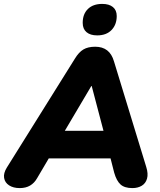

<svg xmlns="http://www.w3.org/2000/svg" viewBox="-34 -953 817 982"><path d="M67 9Q34 9 12.5 -5Q-9 -19 -13 -43Q-17 -67 1 -96L349 -653Q369 -686 392.5 -700Q416 -714 453 -714Q490 -714 514 -695.5Q538 -677 549 -639L714 -99Q725 -64 718 -39.5Q711 -15 691 -3Q671 9 643 9Q603 9 582.5 -9.5Q562 -28 550 -70L522 -180L573 -143H173L235 -176L156 -42Q142 -17 120 -4Q98 9 67 9ZM433 -513 278 -251 256 -284H536L505 -247L435 -513ZM463 -772Q428 -772 408.5 -788.5Q389 -805 389 -836Q389 -881 415.5 -907Q442 -933 489 -933Q524 -933 543.5 -917Q563 -901 563 -871Q563 -827 536.5 -799.5Q510 -772 463 -772Z"/></svg>

Font: Nunito ExtraLight Black
Style: Italic
Weight: 900
Italic angle: -9°
Version: Version 3.602